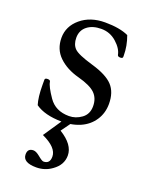

<svg xmlns="http://www.w3.org/2000/svg" viewBox="-126 -490 596 776"><g transform="rotate(20 172.5 -102.0)"><path d="M316.9 -120.1Q316.9 -80.6 296.4 -49.6Q275.9 -18.6 240.2 -2.9Q219.7 5.9 197.8 9.3L169.9 47.9Q231.9 85.9 231.9 132.8Q231.9 173.3 194.3 199.7Q165 221.2 127.9 221.2Q69.8 221.2 69.8 186Q69.8 160.2 94.7 160.2Q106 160.2 122.6 173.8Q140.6 189 147.5 189Q174.8 189 174.8 158.2Q174.8 119.1 108.9 88.9L160.6 12.2Q87.4 11.2 47.9 -17.1Q38.1 -47.9 38.1 -101.1V-123Q38.1 -130.4 49.6 -130.4Q61 -130.4 62 -123Q64.5 -104 93.8 -61.5Q123 -19 181.2 -19Q210 -19 234.9 -37.1Q259.8 -55.2 259.8 -89.4Q259.8 -123.5 238.8 -144.3Q217.8 -165 164.1 -179.4Q110.4 -193.8 77.6 -225.6Q44.9 -257.3 44.9 -306.2Q44.9 -356 85.9 -390.4Q127 -424.8 189.9 -424.8Q252.9 -424.8 291 -407.2Q306.2 -366.2 306.2 -324.2V-318.8Q306.2 -312 295.4 -312Q284.7 -312 283.2 -318.8Q278.3 -345.2 250.2 -370.1Q222.2 -395 184.6 -395Q147 -395 124 -376.7Q101.1 -358.4 101.1 -327.1Q101.1 -297.9 117.4 -281.5Q133.8 -265.1 198.7 -246.3Q263.7 -227.5 290.3 -199Q316.9 -170.4 316.9 -120.1Z"/></g></svg>

Font: Junicode
Style: Regular
Weight: 400
Designer: Peter S. Baker
Foundry: Briery Creek Software
Version: Version 0.7.2